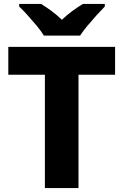

<svg xmlns="http://www.w3.org/2000/svg" viewBox="-20 -951 625 971"><path d="M377 0H207V-573H22V-714H562V-573H377ZM202 -771Q188 -794 165.5 -821Q143 -848 119.5 -874Q96 -900 77 -918V-931H188Q214 -915 240.5 -895.5Q267 -876 293 -851Q319 -876 346 -895.5Q373 -915 399 -931H510V-918Q492 -900 468.5 -874Q445 -848 422.5 -821Q400 -794 385 -771Z"/></svg>

Font: Noto Sans Hebrew ExtraBold
Style: Regular
Weight: 800
Designer: Monotype Design Team
Foundry: Monotype Imaging Inc.
Version: Version 2.003